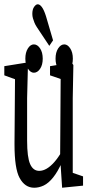

<svg xmlns="http://www.w3.org/2000/svg" viewBox="-27 -880 420 900"><path d="M133.3 0Q89.8 0 64.9 -45.9Q41 -89.8 41 -203.1Q41 -206.5 41 -210L43.5 -526.9L57.6 -503.4L-6.8 -526.9V-569.8L96.7 -586.4L104 -575.2L100.1 -419.9V-220.7Q100.1 -142.6 114.3 -110.8Q128.4 -79.1 156.7 -79.1Q174.3 -79.1 192.1 -89.6Q210 -100.1 227.8 -120.4Q245.6 -140.6 263.2 -170.9L273.4 -119.1H263.2Q244.1 -75.7 222.2 -48.3Q200.2 -21 178 -10.5Q155.8 0 133.3 0ZM264.2 0 254.9 -140.6V-143.6L257.3 -509.8L207.5 -526.9V-569.8L309.1 -586.4L316.9 -575.2L314 -419.9V-69.8L362.3 -53.2V-9.8ZM131.8 -539.1Q116.2 -539.1 104 -557.9Q91.8 -576.7 91.8 -605Q91.8 -634.3 103.8 -653.1Q115.7 -671.9 131.8 -671.9Q148.4 -671.9 160.9 -653.1Q173.3 -634.3 173.3 -605Q173.3 -575.7 160.9 -557.4Q148.4 -539.1 131.8 -539.1ZM204.1 -665 146 -752.4Q138.7 -763.2 134.5 -773.7Q130.4 -784.2 127.4 -794.2Q124.5 -804.2 124.5 -814.9Q124.5 -836.4 133.1 -848.1Q141.6 -859.9 149.9 -859.9Q159.7 -859.9 169.4 -846.7Q179.2 -833.5 188.5 -804.2L221.7 -690.9ZM274.4 -539.1Q257.8 -539.1 245.6 -557.9Q233.4 -576.7 233.4 -605Q233.4 -634.3 245.6 -653.1Q257.8 -671.9 274.4 -671.9Q290 -671.9 302.2 -653.1Q314.5 -634.3 314.5 -605Q314.5 -575.7 302.2 -557.4Q290 -539.1 274.4 -539.1Z"/></svg>

Font: Scarab Serif
Style: Condensed
Weight: 400
Designer: John Roberts
Foundry: Scarab
Version: 1.0